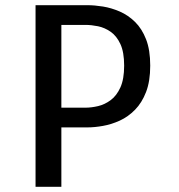

<svg xmlns="http://www.w3.org/2000/svg" viewBox="-20 -720 690 740"><path d="M117 0V-700H317.5Q344.5 -700 377 -694.8Q409.5 -689.5 441.8 -675.5Q474 -661.5 500.5 -635.5Q527 -609.5 543 -568.5Q559 -527.5 559 -467Q559 -407 543 -365.5Q527 -324 500.5 -297Q474 -270 441.8 -255.2Q409.5 -240.5 377 -234.8Q344.5 -229 317.5 -229H216.5V0ZM216.5 -305H309.5Q332 -305 357.8 -311Q383.5 -317 406.5 -334Q429.5 -351 444 -383Q458.5 -415 458.5 -467Q458.5 -519 444 -550.2Q429.5 -581.5 406.5 -597.5Q383.5 -613.5 357.8 -618.8Q332 -624 309.5 -624H216.5Z"/></svg>

Font: Trispace Thin
Style: Regular
Weight: 400
Version: Version 1.210